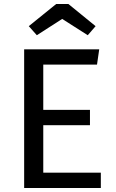

<svg xmlns="http://www.w3.org/2000/svg" viewBox="-20 -934 575 954"><path d="M416 -759 289 -840 163 -759 123 -804 259 -914H320L455 -804ZM473 -689 462 -613H195V-388H427V-312H195V-76H481V0H100V-689Z"/></svg>

Font: Fira Sans
Style: Regular
Weight: 400
Designer: Carrois Corporate & Edenspiekermann AG
Foundry: Carrois Corporate GbR & Edenspiekermann AG
Version: Version 4.106;PS 004.106;hotconv 1.0.70;makeotf.lib2.5.58329